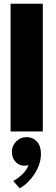

<svg xmlns="http://www.w3.org/2000/svg" viewBox="-20 -708 301 1034"><path d="M210.5 0H37V-688H210.5ZM122.5 30.5Q156.5 30.5 178.5 54Q200.5 77.5 200.5 120Q200.5 174.5 166.8 227.2Q133 280 86 306L51.5 266.5Q76.5 253.5 101 229.8Q125.5 206 133.5 180Q126.5 184.5 111 184.5Q84 184.5 64 163.8Q44 143 44 109Q44 77 67.2 53.8Q90.5 30.5 122.5 30.5Z"/></svg>

Font: League Spartan ExtraBold
Style: Regular
Weight: 800
Foundry: The League of Moveable Type
Version: Version 2.002